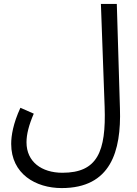

<svg xmlns="http://www.w3.org/2000/svg" viewBox="-20 -727 697 978"><path d="M37 6C37 159 162 231 294 231C544 231 598 44 591 -174L575 -707H494L513 -183C521 46 476 153 298 153C192 153 115 97 115 -2C115 -43 127 -90 152 -148L84 -178C47 -98 37 -36 37 6Z"/></svg>

Font: Noto Sans Arabic SemCond
Style: Regular
Weight: 400
Width: 4
Designer: Monotype Design Team, Nadine Chahine, Nizar Qandah and Khaled Hosny
Foundry: Monotype Imaging Inc.
Version: Version 2.012